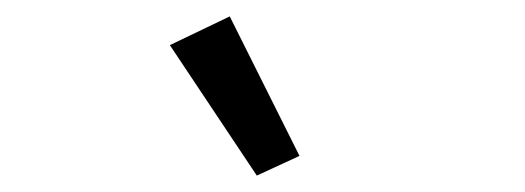

<svg xmlns="http://www.w3.org/2000/svg" viewBox="-20 -799 640 234"><path d="M187 -744 260 -779 345 -609 293 -585Z"/></svg>

Font: IBM Plex Sans Arabic
Style: Regular
Weight: 400
Designer: Mike Abbink, Paul van der Laan, Pieter van Rosmalen, Wael Morcos, Khajak Apelian
Foundry: Bold Monday
Version: Version 1.1